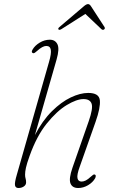

<svg xmlns="http://www.w3.org/2000/svg" viewBox="-20 -911 564 938"><path d="M445 -40.5Q433.5 -20 410.2 -6.2Q387 7.5 362 7.5Q333 7.5 324.2 -15.2Q315.5 -38 334 -91.5L413.5 -319Q435.5 -382 427.5 -404.5Q419.5 -427 388 -427Q355 -427 306.2 -397.8Q257.5 -368.5 208.2 -307.2Q159 -246 124.5 -149Q111 -111.5 106.8 -91.8Q102.5 -72 102.5 -58Q102.5 -46.5 105 -38.8Q107.5 -31 107.5 -20Q107.5 -7.5 96.2 0Q85 7.5 70.5 7.5Q55.5 7.5 53.2 -6Q51 -19.5 62.5 -58.5L219.5 -608.5Q231.5 -649.5 228.2 -668Q225 -686.5 206 -686.5Q188 -686.5 161 -662Q155 -656.5 149.8 -653Q144.5 -649.5 140 -652Q131 -655.5 139.5 -669.5Q150.5 -688.5 174 -702.8Q197.5 -717 223.5 -717Q249.5 -717 260.5 -695Q271.5 -673 256.5 -620.5L150.5 -251Q187.5 -322 233.5 -367.5Q279.5 -413 325.8 -435Q372 -457 411 -457Q464 -457 467.8 -421.2Q471.5 -385.5 447 -316L369.5 -96.5Q355 -57 358.5 -40.5Q362 -24 378.5 -24Q388 -24 398.8 -29.2Q409.5 -34.5 424 -48Q430.5 -54 435 -57Q439.5 -60 444 -58Q448 -56 447.8 -51Q447.5 -46 445 -40.5ZM487.5 -766.5Q481.5 -763 475 -769L397 -843L280.5 -769Q270.5 -763 266.5 -766.5Q261 -771 270.5 -779L388 -879Q401.5 -891 410 -891Q418.5 -891 425.5 -879L490.5 -779Q495 -771 487.5 -766.5Z"/></svg>

Font: Fraunces 9pt S050 Thin
Style: Italic
Weight: 100
Italic angle: -16°
Version: Version 1.000; ttfautohint (v1.8.3)